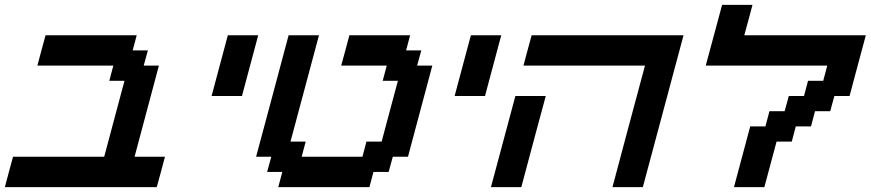

<svg xmlns="http://www.w3.org/2000/svg" viewBox="-20 -770 3582 790"><path d="M0 0H625Q630.9 -21 642.1 -62.5Q653.3 -104 658.7 -125H533.7Q550.3 -187.5 583.7 -312.5Q617.2 -437.5 633.8 -500H571.3L588.4 -562.5H525.9L542.5 -625H167.5Q161.6 -604 150.4 -562.3Q139.2 -520.5 133.8 -500H446.3L429.7 -437.5H492.2L408.7 -125H33.7Q27.8 -104 16.6 -62.5Q5.4 -21 0 0Z M850.6 -375H975.6Q986.8 -416.5 1009 -500Q1031.2 -583.5 1042.5 -625H917.5Q906.2 -583.5 884 -500Q861.8 -416.5 850.6 -375Z M1125 0H1500L1516.6 -62.5H1579.1L1596.2 -125H1658.7Q1675.3 -187.5 1708.7 -312.5Q1742.2 -437.5 1758.8 -500H1696.3L1713.4 -562.5H1650.9L1667.5 -625H1417.5Q1412.1 -604 1400.9 -562.3Q1389.6 -520.5 1383.8 -500H1571.3L1554.7 -437.5H1617.2Q1606 -396 1583.7 -312.5Q1561.5 -229 1550.3 -187.5H1487.8L1471.2 -125H1221.2L1237.8 -187.5H1175.3L1292.5 -625H1167.5Q1145.5 -542 1100.8 -375Q1056.2 -208 1033.7 -125H1096.2L1079.1 -62.5H1141.6Z M1850.6 -375H1975.6Q1986.8 -416.5 2009 -500Q2031.2 -583.5 2042.5 -625H1917.5Q1906.2 -583.5 1884 -500Q1861.8 -416.5 1850.6 -375Z M2500 0H2625Q2652.8 -104 2708.7 -312.3Q2764.6 -520.5 2792.5 -625H2167.5Q2161.6 -604 2150.4 -562.3Q2139.2 -520.5 2133.8 -500H2633.8Q2611.3 -417 2566.7 -250Q2522 -83 2500 0ZM2000 0H2125Q2141.6 -62.5 2175 -187.5Q2208.5 -312.5 2225.6 -375H2100.6Q2084 -312.5 2050.3 -187.5Q2016.6 -62.5 2000 0Z M3000 0H3125L3175.3 -187.5H3237.8L3254.4 -250H3316.9L3333.5 -312.5H3396L3413.1 -375H3475.6Q3486.8 -416.5 3509 -500Q3531.2 -583.5 3542.5 -625H3042.5Q3048.3 -646 3059.6 -687.7Q3070.8 -729.5 3076.2 -750H2951.2Q2939.9 -708.5 2917.5 -625Q2895 -541.5 2883.8 -500H3383.8L3367.2 -437.5H3304.7L3288.1 -375H3225.6L3208.5 -312.5H3146L3129.4 -250H3066.9Q3055.7 -208 3033.4 -125Q3011.2 -42 3000 0Z"/></svg>

Font: Faithful 32x
Style: Oblique
Weight: 400
Foundry: Faithful Resource Pack
Version: Version 1.0; January 27, 2023